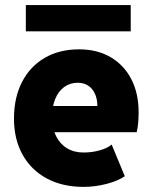

<svg xmlns="http://www.w3.org/2000/svg" viewBox="-20 -730 602 758"><path d="M309.6 7.8Q226.6 7.8 164.8 -25.4Q103 -58.6 69.1 -119.4Q35.2 -180.2 35.2 -261.7Q35.2 -344.7 66.9 -406.2Q98.6 -467.8 156.5 -501.5Q214.4 -535.2 292 -535.2Q363.8 -535.2 416.5 -504.4Q469.2 -473.6 498.3 -417.7Q527.3 -361.8 527.3 -286.1Q527.3 -265.1 525.4 -243.7Q523.4 -222.2 519.5 -208H173.8V-311.5H364.3Q364.3 -339.4 354.7 -360.1Q345.2 -380.9 327.9 -392.1Q310.5 -403.3 287.1 -403.3Q256.3 -403.3 233.4 -386.5Q210.4 -369.6 198 -339.4Q185.5 -309.1 185.5 -267.6Q185.5 -225.1 200.9 -193.6Q216.3 -162.1 244.1 -145Q272 -127.9 309.6 -127.9Q344.2 -127.9 374.5 -136.7Q404.8 -145.5 420.9 -159.2L472.7 -34.2Q444.3 -15.1 399.7 -3.7Q355 7.8 309.6 7.8ZM82 -606.4V-710H496.1V-606.4Z"/></svg>

Font: Reddit Mono Black
Style: Regular
Weight: 900
Monospace: yes
Designer: Stephen Hutchings
Foundry: Reddit
Version: Version 1.014